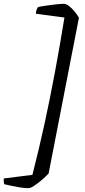

<svg xmlns="http://www.w3.org/2000/svg" viewBox="-62 -818 446 1007"><path d="M86 169Q68 169 43 165Q18 161 -5 156Q-28 151 -40 148Q-41 145 -42 136.5Q-43 128 -42 118L108 99Q143 -38 172 -171Q201 -304 226.5 -441.5Q252 -579 276 -726L126 -746Q127 -759 130.5 -768Q134 -777 137 -781Q155 -785 180 -788.5Q205 -792 230.5 -795Q256 -798 273 -798Q285 -798 300 -786.5Q315 -775 329 -758Q343 -741 352 -725L193 92Q177 109 156.5 126.5Q136 144 117 156.5Q98 169 86 169Z"/></svg>

Font: Texturina Medium 12pt
Style: Italic
Weight: 400
Italic angle: -11°
Version: Version 1.002